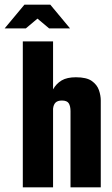

<svg xmlns="http://www.w3.org/2000/svg" viewBox="-66 -805 481 825"><path d="M32 -627H162V-421Q176 -446 199 -459.5Q222 -473 260 -473Q306 -473 328.5 -457Q351 -441 359 -418Q367 -395 367 -373V0H237V-327Q237 -349 229.5 -361Q222 -373 200 -373Q182 -373 173 -364.5Q164 -356 162 -338V0H32ZM-46 -683 39 -785H150L235 -683H145L95 -725L45 -683Z"/></svg>

Font: Smooch Sans Thin ExtraBold
Style: Regular
Weight: 800
Version: Version 1.010